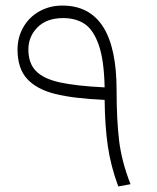

<svg xmlns="http://www.w3.org/2000/svg" viewBox="-20 -663 563 690"><path d="M405 7Q378 -66 367.5 -138Q357 -210 356 -304Q244 -309 178 -325.5Q112 -342 77.5 -379.5Q43 -417 43 -485Q43 -529 64 -565.5Q85 -602 122 -622.5Q159 -643 204 -643Q399 -643 399 -339Q399 -233 408 -158Q417 -83 449 -1ZM356 -349Q354 -448 334.5 -502.5Q315 -557 283.5 -577.5Q252 -598 207 -598Q148 -598 115 -565Q82 -532 82 -485Q82 -436 109 -408Q136 -380 194.5 -367Q253 -354 356 -349Z"/></svg>

Font: FiraGO ExtraLight
Style: Regular
Weight: 200
Designer: bBox Type
Foundry: bBox Type GmbH
Version: Version 1.001